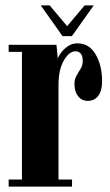

<svg xmlns="http://www.w3.org/2000/svg" viewBox="-20 -689 408 709"><path d="M12 0V-26H61V-497.5H12V-523.5H188.5L193.5 -472Q195.5 -481 205.2 -494.2Q215 -507.5 230.5 -518.2Q246 -529 266 -529Q309.5 -529 333.2 -488Q357 -447 357 -389.5Q357 -354 342.8 -335.2Q328.5 -316.5 304.5 -316.5Q282 -316.5 268.5 -333.5Q255 -350.5 255 -378.5Q255 -397 262.8 -410.2Q270.5 -423.5 278 -435.8Q285.5 -448 285.5 -463.5Q285.5 -499.5 258 -499.5Q235.5 -499.5 215.8 -465.8Q196 -432 196 -374.5V-26H246V0ZM211 -555.5 130.5 -669H163.5L228 -592.5L292.5 -669H326L245.5 -555.5Z"/></svg>

Font: Imbue 50pt ExtraBold
Style: Regular
Weight: 800
Designer: Tyler Finck
Foundry: Etcetera Type Company
Version: Version 1.102; ttfautohint (v1.8.3)